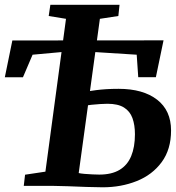

<svg xmlns="http://www.w3.org/2000/svg" viewBox="-26 -790 750 816"><path d="M410.5 6Q381.5 6 341.2 4.5Q301 3 262.8 1.5Q224.5 0 201 0H75L80.5 -47.5L167 -60.5L254.5 -710L181 -722L188 -769.5H482L477 -722L398.5 -710L308.5 -54.5Q316.5 -52.5 333.2 -51Q350 -49.5 368 -48.8Q386 -48 396 -48Q448.5 -48 482 -68Q515.5 -88 531.5 -126.5Q547.5 -165 547.5 -219.5Q547.5 -258.5 537 -287.8Q526.5 -317 501 -333Q475.5 -349 430.5 -349Q419.5 -349 400 -347.8Q380.5 -346.5 364 -344.8Q347.5 -343 343.5 -341.5L348.5 -402Q364 -404.5 383.2 -407Q402.5 -409.5 426.2 -411Q450 -412.5 478 -412.5Q582 -412.5 641.5 -366.5Q701 -320.5 701 -235.5Q701 -155 661.2 -101Q621.5 -47 555.2 -20.5Q489 6 410.5 6ZM-5.5 -461.5 26.5 -618 669 -618.5 636.5 -462H561.5L555 -557.5L293.5 -574L112.5 -557.5L71.5 -461.5Z"/></svg>

Font: Merriweather 20pt
Style: Bold Italic
Weight: 700
Italic angle: -7.8°
Version: Version 2.101